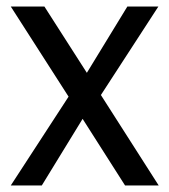

<svg xmlns="http://www.w3.org/2000/svg" viewBox="-20 -568 519 588"><path d="M466 0C466 0 289 -277 289 -277C289 -277 465 -548 465 -548C465 -548 370 -548 370 -548C370 -548 246 -345 246 -345C246 -345 116 -548 116 -548C116 -548 13 -548 13 -548C13 -548 190 -272 190 -272C190 -272 13 0 13 0C13 0 108 0 108 0C108 0 233 -204 233 -204C233 -204 363 0 363 0C363 0 466 0 466 0Z"/></svg>

Font: Girnar Poppins
Style: Regular
Weight: 500
Designer: Ninad Kale (Devanagari), Jonny Pinhorn (Latin)
Foundry: Indian Type Foundry
Version: ""